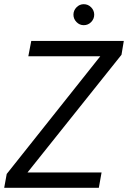

<svg xmlns="http://www.w3.org/2000/svg" viewBox="-20 -895 610 915"><path d="M0 0 12 -66 458 -627H115L129 -700H570L559 -634L111 -73H464L451 0ZM379 -775Q359 -775 344.5 -790Q330 -805 330 -825Q330 -845 344.5 -860Q359 -875 379 -875Q400 -875 414.5 -860Q429 -845 429 -825Q429 -805 414.5 -790Q400 -775 379 -775Z"/></svg>

Font: DM Sans 16pt
Style: Italic
Weight: 400
Italic angle: -10°
Version: Version 4.004;gftools[0.9.30]